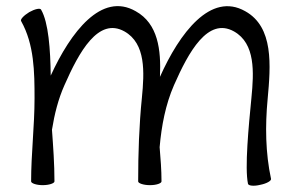

<svg xmlns="http://www.w3.org/2000/svg" viewBox="-20 -583 931 617"><path d="M48 -515C90 -440 91 -352 91 -267C91 -178 80 -89 80 0C80 6 97 12 117 12C138 12 155 6 155 0C155 -56 151 -111 147 -166C155 -216 167 -264 187 -309C234 -416 296 -529 380 -482C449 -443 444 -351 436 -269C427 -180 424 -90 424 0C424 6 441 12 462 12C483 12 499 6 499 0C499 -37 496 -74 493 -110C499 -179 512 -247 539 -309C586 -416 648 -529 732 -482C801 -443 796 -351 788 -269C779 -177 766 -43 777 8C779 14 796 16 816 11C837 7 852 -2 851 -8C833 -92 832 -179 840 -264C850 -373 860 -496 768 -547C657 -610 557 -477 494 -336C498 -423 488 -507 416 -547C306 -610 207 -480 143 -340C142 -423 136 -511 112 -552C109 -558 92 -554 74 -544C56 -533 44 -520 48 -515Z"/></svg>

Font: Nupuram Light
Style: Regular
Weight: 300
Designer: Santhosh Thottingal (santhosh.thottingal@gmail.com)
Foundry: SMC
Version: Version 1.000